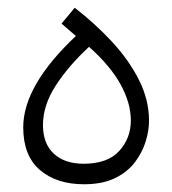

<svg xmlns="http://www.w3.org/2000/svg" viewBox="-20 -476 445 496"><path d="M197 0Q126 0 83 -37Q40 -74 40 -147Q40 -255 176 -383L139 -415L173 -456Q226 -415 269.5 -368Q313 -321 339 -269.5Q365 -218 365 -164Q365 -139 356.5 -111Q348 -83 329 -57.5Q310 -32 277.5 -16Q245 0 197 0ZM196 -53Q258 -53 288 -86Q318 -119 318 -165Q318 -209 292 -257Q266 -305 210 -355Q157 -306 124 -255Q91 -204 91 -153Q91 -105 119 -79Q147 -53 196 -53Z"/></svg>

Font: Noto Sans Arabic Light
Style: Regular
Weight: 300
Designer: Monotype Design Team, Nadine Chahine, Nizar Qandah and Khaled Hosny
Foundry: Monotype Imaging Inc.
Version: Version 2.012; ttfautohint (v1.8.4.7-5d5b)